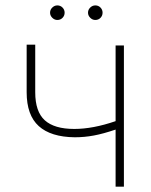

<svg xmlns="http://www.w3.org/2000/svg" viewBox="-20 -701 568 721"><path d="M445.3 0H414.1V-214.4Q367.7 -198.7 332.3 -192.1Q296.9 -185.5 260.7 -185.5Q170.9 -186.5 125.5 -227.5Q80.1 -268.6 80.1 -354.5V-533.2H112.3V-354.5Q112.3 -281.7 148.2 -249.3Q184.1 -216.8 258.8 -216.8Q329.1 -216.8 414.1 -246.1V-530.3H445.3ZM168 -653.3Q168 -664.6 176.3 -672.6Q184.6 -680.7 195.3 -680.7Q207 -680.7 214.8 -672.6Q222.7 -664.6 222.7 -653.3Q222.7 -642.1 214.8 -634Q207 -626 195.3 -626Q184.6 -626 176.3 -634.3Q168 -642.6 168 -653.3ZM310.5 -653.3Q310.5 -664.6 318.8 -672.6Q327.1 -680.7 337.9 -680.7Q349.6 -680.7 357.4 -672.6Q365.2 -664.6 365.2 -653.3Q365.2 -642.1 357.4 -634Q349.6 -626 337.9 -626Q327.1 -626 318.8 -634.3Q310.5 -642.6 310.5 -653.3Z"/></svg>

Font: Pretendard Thin
Style: Regular
Weight: 100
Designer: Base glyphs from Inter by Rasmus Andersson; Hangeul glyphs from Noto Sans CJK(Source Han Sans) by Jang Soo-young and Kan
Foundry: Kil Hyung-jin
Version: Version 1.309